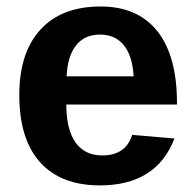

<svg xmlns="http://www.w3.org/2000/svg" viewBox="-20 -558 596 588"><path d="M286.1 9.8Q166.5 9.8 102.8 -61Q39.1 -131.8 39.1 -267.1Q39.1 -397 104 -467.5Q168.9 -538.1 288.1 -538.1Q401.9 -538.1 461.9 -462.4Q522 -386.7 522 -242.2V-237.8H183.1Q183.1 -161.1 211.4 -121.6Q239.7 -82 293 -82Q365.2 -82 384.8 -145L514.2 -133.8Q459 9.8 286.1 9.8ZM286.1 -452.1Q238.8 -452.1 212.6 -418.7Q186.5 -385.3 184.1 -324.2H389.2Q385.7 -387.2 359.1 -419.7Q332.5 -452.1 286.1 -452.1Z"/></svg>

Font: Libra Sans Modern
Style: Bold
Weight: 700
Foundry: Stefan Peev, Context Ltd
Version: Version 1.000